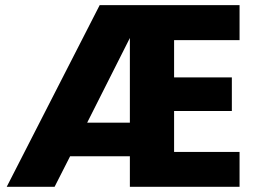

<svg xmlns="http://www.w3.org/2000/svg" viewBox="-20 -722 995 742"><path d="M316.9 -248H481.9V-575.2ZM5.9 0 365.2 -702.1H905.8V-566.9H652.8V-422.9H876V-293H652.8V-134.8H905.8V0H481.9V-118.2H251L190.9 0Z"/></svg>

Font: PoppinsZ
Style: Bold
Weight: 700
Designer: Ninad Kale (Devanagari), Jonny Pinhorn (Latin)
Foundry: Indian Type Foundry
Version: Version 3.002;FEAKit 1.0